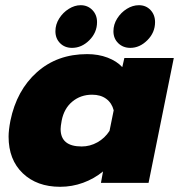

<svg xmlns="http://www.w3.org/2000/svg" viewBox="-20 -703 688 738"><path d="M193 -583Q193 -609 207.5 -632Q222 -655 244.5 -669Q267 -683 290 -683Q317 -683 335 -664.5Q353 -646 353 -618Q353 -578 323.5 -548.5Q294 -519 257 -519Q229 -519 211 -537Q193 -555 193 -583ZM416 -583Q416 -609 430.5 -632Q445 -655 467.5 -669Q490 -683 514 -683Q541 -683 558.5 -664.5Q576 -646 576 -618Q576 -578 546.5 -548.5Q517 -519 481 -519Q453 -519 434.5 -537Q416 -555 416 -583ZM13 -178Q13 -202 20 -239Q44 -356 122 -425.5Q200 -495 315 -495Q358 -495 393.5 -481.5Q429 -468 450 -445L458 -480H648L551 0H368L376 -44Q342 -16 299.5 -0.5Q257 15 211 15Q122 15 67.5 -37Q13 -89 13 -178ZM401 -200 417 -279Q410 -307 388.5 -323Q367 -339 334 -339Q290 -339 258 -312.5Q226 -286 217 -239Q213 -217 213 -207Q213 -140 294 -140Q326 -140 354.5 -156Q383 -172 401 -200Z"/></svg>

Font: Readiness ExtraBold
Style: Italic
Weight: 800
Italic angle: -12°
Designer: Katatrad Team
Foundry: CadsonDemak
Version: Version 1.00;January 16, 2020;FontCreator 12.0.0.2550 64-bit